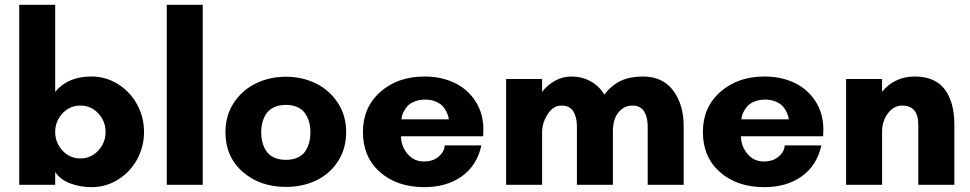

<svg xmlns="http://www.w3.org/2000/svg" viewBox="-20 -770 4041 800"><path d="M240.2 -297.4Q210 -264.6 210 -220.2Q210 -175.8 240.2 -142.8Q270.5 -109.9 314.9 -109.9Q359.4 -109.9 389.6 -142.8Q419.9 -175.8 419.9 -220.2Q419.9 -264.6 389.6 -297.4Q359.4 -330.1 314.9 -330.1Q270.5 -330.1 240.2 -297.4ZM210 0H60.1V-750H210V-387.2Q262.2 -451.2 360.8 -451.2Q421.9 -451.2 472.7 -418.9Q523.4 -386.7 551.8 -333.7Q580.1 -280.8 580.1 -220.2Q580.1 -159.7 551.8 -106.9Q523.4 -54.2 472.7 -22.2Q421.9 9.8 360.8 9.8Q314 9.8 272.5 -5.9Q231 -21.5 210 -53.2Z M824.7 0H674.8V-750H824.7Z M1171.4 -104Q1200.2 -104 1220.9 -113.8Q1241.7 -123.5 1252.7 -140.9Q1263.7 -158.2 1268.6 -177.5Q1273.4 -196.8 1273.4 -219.2Q1273.4 -241.2 1268.3 -260.5Q1263.2 -279.8 1252 -296.6Q1240.7 -313.5 1220 -323.2Q1199.2 -333 1171.4 -333Q1143.1 -333 1122.1 -323.2Q1101.1 -313.5 1089.8 -296.6Q1078.6 -279.8 1073.5 -260.5Q1068.4 -241.2 1068.4 -219.2Q1068.4 -201.2 1071.3 -185.5Q1074.2 -169.9 1081.5 -154.5Q1088.9 -139.2 1100.1 -128.2Q1111.3 -117.2 1129.6 -110.6Q1147.9 -104 1171.4 -104ZM1422.4 -220.2Q1422.4 -151.4 1388.7 -98.6Q1355 -45.9 1298.3 -18.6Q1241.7 8.8 1171.4 8.8Q1063 8.8 991.2 -54Q919.4 -116.7 919.4 -220.2Q919.4 -287.6 953.6 -340.6Q987.8 -393.6 1045.2 -421.9Q1102.5 -450.2 1171.4 -450.2Q1240.2 -450.2 1297.1 -421.9Q1354 -393.6 1388.2 -340.6Q1422.4 -287.6 1422.4 -220.2Z M1652.8 -272.9H1850.1Q1849.6 -276.4 1848.6 -281.7Q1847.7 -287.1 1841.6 -301.3Q1835.4 -315.4 1825.9 -326.4Q1816.4 -337.4 1796.9 -346.2Q1777.3 -355 1752 -355Q1725.6 -355 1705.6 -346.4Q1685.5 -337.9 1676 -325.9Q1666.5 -314 1660.6 -302Q1654.8 -290 1653.8 -281.2ZM1994.1 -230Q1994.1 -225.6 1993.7 -216.1Q1993.2 -206.5 1993.2 -202.1H1650.9Q1650.9 -161.6 1677.5 -129.4Q1704.1 -97.2 1746.1 -97.2Q1784.2 -97.2 1808.1 -117.7Q1832 -138.2 1833 -164.1H1985.8Q1966.8 -79.1 1903.3 -34.7Q1839.8 9.8 1749 9.8Q1634.3 9.8 1563.2 -53Q1492.2 -115.7 1492.2 -220.2Q1492.2 -322.8 1564.7 -387Q1637.2 -451.2 1749 -451.2Q1816.9 -451.2 1871.8 -425.8Q1926.8 -400.4 1960.4 -349.4Q1994.1 -298.3 1994.1 -230Z M2533.7 -224.1V0H2383.8V-244.1Q2383.8 -281.2 2368.9 -305.7Q2354 -330.1 2319.8 -330.1Q2284.7 -330.1 2261.7 -293.9Q2238.8 -257.8 2238.8 -220.2V0H2088.9V-440.9H2238.8V-387.2Q2261.7 -417 2293.5 -434.1Q2325.2 -451.2 2360.8 -451.2Q2403.8 -451.2 2439.7 -431.9Q2475.6 -412.6 2498 -376Q2529.8 -416.5 2567.9 -433.8Q2606 -451.2 2658.7 -451.2Q2741.2 -451.2 2784.9 -392.8Q2828.6 -334.5 2828.6 -244.1V0H2678.7V-244.1Q2678.7 -281.2 2663.8 -305.7Q2648.9 -330.1 2614.7 -330.1Q2587.4 -330.1 2568.4 -313.5Q2549.3 -296.9 2541.5 -273.9Q2533.7 -251 2533.7 -224.1Z M3069.3 -272.9H3266.6Q3266.1 -276.4 3265.1 -281.7Q3264.2 -287.1 3258.1 -301.3Q3252 -315.4 3242.4 -326.4Q3232.9 -337.4 3213.4 -346.2Q3193.8 -355 3168.5 -355Q3142.1 -355 3122.1 -346.4Q3102.1 -337.9 3092.5 -325.9Q3083 -314 3077.1 -302Q3071.3 -290 3070.3 -281.2ZM3410.6 -230Q3410.6 -225.6 3410.2 -216.1Q3409.7 -206.5 3409.7 -202.1H3067.4Q3067.4 -161.6 3094 -129.4Q3120.6 -97.2 3162.6 -97.2Q3200.7 -97.2 3224.6 -117.7Q3248.5 -138.2 3249.5 -164.1H3402.3Q3383.3 -79.1 3319.8 -34.7Q3256.3 9.8 3165.5 9.8Q3050.8 9.8 2979.7 -53Q2908.7 -115.7 2908.7 -220.2Q2908.7 -322.8 2981.2 -387Q3053.7 -451.2 3165.5 -451.2Q3233.4 -451.2 3288.3 -425.8Q3343.3 -400.4 3377 -349.4Q3410.6 -298.3 3410.6 -230Z M3956.5 -250V0H3806.2V-250Q3806.2 -330.1 3739.3 -330.1Q3704.1 -330.1 3679.7 -297.9Q3655.3 -265.6 3655.3 -220.2V0H3505.4V-440.9H3655.3V-387.2Q3678.2 -417 3713.1 -434.1Q3748 -451.2 3790.5 -451.2Q3876 -451.2 3916.3 -397.9Q3956.5 -344.7 3956.5 -250Z"/></svg>

Font: Glacial Indifference
Style: Bold
Weight: 700
Version: Version 1.001